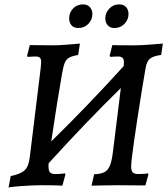

<svg xmlns="http://www.w3.org/2000/svg" viewBox="-20 -846 766 877"><path d="M724 -647 716 -595Q679 -590 664.5 -577.5Q650 -565 645 -535Q627 -431 608 -307Q589 -183 581 -115L579 -87Q579 -66 586.5 -58.5Q594 -51 612 -51Q627 -51 639.5 -52Q652 -53 656 -54L658 -49L644 1L520 0Q485 0 448.5 1Q412 2 398 2L410 -50Q440 -51 456.5 -59.5Q473 -68 482 -89.5Q491 -111 496 -154L532 -444Q367 -282 202 -100Q200 -71 206.5 -61Q213 -51 233 -51Q249 -51 262 -52.5Q275 -54 276 -54L279 -50L265 2Q255 1 228 0.5Q201 0 172 0Q130 0 75.5 4Q21 8 19 11L29 -42Q75 -51 93 -68.5Q111 -86 116 -128L166 -536Q168 -558 168 -562Q168 -577 162 -582.5Q156 -588 141 -588Q130 -588 120 -587Q110 -586 106 -586L104 -592L116 -640L223 -639Q252 -639 292 -642.5Q332 -646 345 -647L337 -595Q309 -590 295.5 -582.5Q282 -575 275.5 -558.5Q269 -542 263 -507Q242 -388 214 -200Q375 -357 545 -544Q546 -550 546 -561Q546 -576 539.5 -582Q533 -588 518 -588Q502 -588 493.5 -587Q485 -586 484 -586L481 -592L493 -640Q493 -639 596 -639Q625 -639 668 -642.5Q711 -646 724 -647ZM296 -762Q296 -789 314 -807.5Q332 -826 359 -826Q379 -826 390.5 -813.5Q402 -801 402 -782Q402 -756 383.5 -737Q365 -718 338 -718Q317 -718 306.5 -730.5Q296 -743 296 -762ZM461 -762Q461 -788 479.5 -807Q498 -826 524 -826Q545 -826 556 -813.5Q567 -801 567 -782Q567 -756 548.5 -737Q530 -718 503 -718Q483 -718 472 -730.5Q461 -743 461 -762Z"/></svg>

Font: Alegreya SC Medium
Style: Italic
Weight: 500
Italic angle: -7°
Designer: Juan Pablo del Peral
Foundry: Huerta Tipografica
Version: Version 2.007; ttfautohint (v1.6)